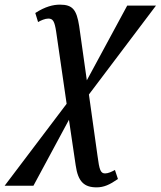

<svg xmlns="http://www.w3.org/2000/svg" viewBox="-86 -560 692 827"><path d="M-66 240H58L211 -44L240 152C250 223 277 247 330 247C361 247 386 236 422 211L409 172C397 179 380 187 367 187C347 187 342 172 334 111L297 -153L586 -536H462L288 -214L255 -448C244 -518 227 -540 172 -540C144 -540 109 -532 66 -504L78 -465C90 -472 108 -480 122 -480C142 -480 149 -469 156 -423L201 -113Z"/></svg>

Font: Noto Serif Condensed Medium
Style: Italic
Weight: 500
Width: 3
Italic angle: -12°
Designer: Monotype Design Team
Foundry: Monotype Imaging Inc.
Version: Version 2.013